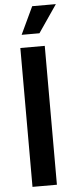

<svg xmlns="http://www.w3.org/2000/svg" viewBox="-62 -971 395 1002"><g transform="rotate(-5 135.5 -469.5)"><path d="M194.3 -727.5V0H66.4V-727.5ZM79.1 -795.4 147 -939.5H271L172.4 -795.4Z"/></g></svg>

Font: Inter Semi Bold
Style: Regular
Weight: 600
Designer: Rasmus Andersson
Foundry: rsms
Version: Version 4.000;git-e0f93cc